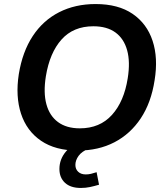

<svg xmlns="http://www.w3.org/2000/svg" viewBox="-20 -735 827 950"><path d="M73 -368Q91 -479 142 -556.5Q193 -634 272.5 -674.5Q352 -715 453 -715Q565 -715 636 -666.5Q707 -618 735 -533Q763 -448 745 -338Q728 -227 676.5 -149.5Q625 -72 546 -31Q467 10 365 10Q254 10 183 -38.5Q112 -87 84 -172.5Q56 -258 73 -368ZM207 -358Q194 -277 209.5 -219.5Q225 -162 267 -131Q309 -100 375 -100Q474 -100 534 -166.5Q594 -233 612 -348Q625 -429 609 -486.5Q593 -544 551 -574.5Q509 -605 442 -605Q343 -605 284.5 -539.5Q226 -474 207 -358ZM380 195Q329 195 301.5 169.5Q274 144 274 101Q274 53 306 15Q338 -23 387 -42L420 0Q385 14 369 36Q353 58 353 81Q353 102 367 115Q381 128 404 128Q418 128 430.5 125Q443 122 458 117L470 179Q446 186 425 190.5Q404 195 380 195Z"/></svg>

Font: Mulish ExtraLight
Style: Bold Italic
Weight: 700
Italic angle: -9°
Version: Version 3.603